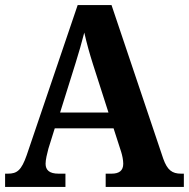

<svg xmlns="http://www.w3.org/2000/svg" viewBox="-20 -734 742 754"><path d="M0 0H237V-52H210C174 -52 159 -66 159 -91C159 -107 165 -131 170 -150L195 -230H426L456 -137C460 -124 464 -106 464 -91C464 -63 447 -52 418 -52H395V0H702V-52H691C656 -52 637 -66 621 -111L418 -714H285L85 -125C64 -65 47 -52 11 -52H0ZM277 -487C290 -529 300 -563 311 -606C321 -562 332 -523 345 -482L406 -292H216Z"/></svg>

Font: Noto Serif SemiCondensed
Style: Bold
Weight: 700
Width: 4
Designer: Monotype Design Team
Foundry: Monotype Imaging Inc.
Version: Version 2.015